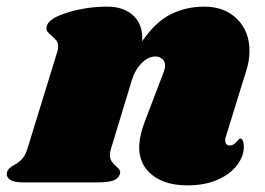

<svg xmlns="http://www.w3.org/2000/svg" viewBox="-61 -549 797 578"><path d="M619 -138Q617 -134 617 -126Q617 -119 620.5 -115Q624 -111 630 -111Q642 -111 650.5 -121.5Q659 -132 662 -132Q667 -132 670 -125.5Q673 -119 673 -110Q674 -81 654 -53.5Q634 -26 595.5 -8.5Q557 9 503 9Q437 9 398 -21.5Q359 -52 358 -103Q358 -140 376 -186L431 -330Q436 -343 436 -351Q436 -364 427.5 -371.5Q419 -379 407 -379Q385 -379 365 -358.5Q345 -338 336 -308L274 -104Q270 -93 270 -83Q270 -71 275 -63.5Q280 -56 289 -48Q296 -42 299 -37Q302 -32 300 -25Q296 -12 281 -6Q266 0 234 0H6Q-20 0 -31.5 -8.5Q-43 -17 -40 -31Q-36 -43 -19 -52Q-4 -60 6 -71Q16 -82 23 -106L112 -395Q114 -400 114 -409Q114 -420 109.5 -426Q105 -432 95 -441Q85 -449 81 -455Q77 -461 80 -471Q86 -494 143 -511.5Q200 -529 262 -529Q312 -529 341 -501.5Q370 -474 367 -425Q408 -484 454 -506.5Q500 -529 554 -529Q615 -529 652.5 -492Q690 -455 690 -396Q690 -365 680 -335Z"/></svg>

Font: Shrikhand
Style: Regular
Weight: 400
Italic angle: -14°
Version: Version 1.000;PS 1.000;hotconv 1.0.88;makeotf.lib2.5.647800